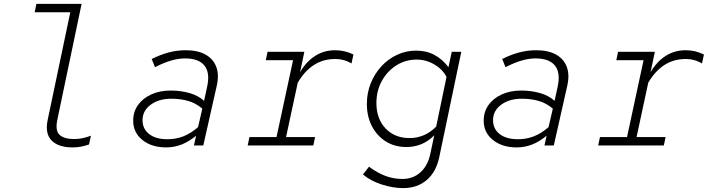

<svg xmlns="http://www.w3.org/2000/svg" viewBox="-20 -747 3640 986"><path d="M353 10Q280 10 245 -25.5Q210 -61 225 -132L341 -684H158L167 -727H399L274 -130Q263 -75 286.5 -54Q310 -33 361 -33Q382 -33 402 -37Q422 -41 447 -50L437 -5Q417 2 396.5 6Q376 10 353 10Z M833 10Q759 10 711.5 -28Q664 -66 664 -127Q664 -173 688.5 -207.5Q713 -242 756.5 -262Q800 -282 857 -282Q908 -282 953.5 -269Q999 -256 1028 -229L1043 -298Q1060 -372 1030.5 -409.5Q1001 -447 930 -447Q896 -447 858.5 -436Q821 -425 776 -402L759 -444Q803 -466 845.5 -477.5Q888 -489 934 -489Q995 -489 1035 -467Q1075 -445 1090.5 -404Q1106 -363 1093 -306L1024 0H976L987 -50Q951 -20 913 -5Q875 10 833 10ZM712 -130Q712 -85 746 -58.5Q780 -32 840 -32Q884 -32 922 -47Q960 -62 997 -94L1019 -189Q985 -218 945.5 -229Q906 -240 860 -240Q795 -240 753.5 -209Q712 -178 712 -130Z M1252 0 1261 -43H1400L1485 -438H1345L1354 -481H1543L1521 -376Q1551 -429 1597 -459Q1643 -489 1701 -489Q1726 -489 1749.5 -483.5Q1773 -478 1795 -467L1785 -421Q1772 -429 1758.5 -434Q1745 -439 1731 -441.5Q1717 -444 1701 -444Q1639 -444 1591 -412.5Q1543 -381 1509 -322L1449 -43H1598L1589 0Z M2050 219Q1998 219 1940.5 200.5Q1883 182 1844 149L1875 109Q1918 141 1959.5 156.5Q2001 172 2047 172Q2101 172 2138.5 138.5Q2176 105 2189 47L2210 -52Q2179 -21 2143.5 -6.5Q2108 8 2067 8Q2007 8 1961.5 -20.5Q1916 -49 1890 -99Q1864 -149 1864 -213Q1864 -270 1884 -319.5Q1904 -369 1938.5 -406.5Q1973 -444 2019 -465.5Q2065 -487 2117 -487Q2170 -487 2211 -465Q2252 -443 2283 -402L2300 -481H2349L2236 59Q2220 136 2171.5 177.5Q2123 219 2050 219ZM2083 -38Q2162 -38 2220 -97L2273 -352Q2253 -391 2210.5 -416Q2168 -441 2120 -441Q2062 -441 2015 -411Q1968 -381 1940.5 -330.5Q1913 -280 1913 -218Q1913 -137 1960 -87.5Q2007 -38 2083 -38Z M2633 10Q2559 10 2511.5 -28Q2464 -66 2464 -127Q2464 -173 2488.5 -207.5Q2513 -242 2556.5 -262Q2600 -282 2657 -282Q2708 -282 2753.5 -269Q2799 -256 2828 -229L2843 -298Q2860 -372 2830.5 -409.5Q2801 -447 2730 -447Q2696 -447 2658.5 -436Q2621 -425 2576 -402L2559 -444Q2603 -466 2645.5 -477.5Q2688 -489 2734 -489Q2795 -489 2835 -467Q2875 -445 2890.5 -404Q2906 -363 2893 -306L2824 0H2776L2787 -50Q2751 -20 2713 -5Q2675 10 2633 10ZM2512 -130Q2512 -85 2546 -58.5Q2580 -32 2640 -32Q2684 -32 2722 -47Q2760 -62 2797 -94L2819 -189Q2785 -218 2745.5 -229Q2706 -240 2660 -240Q2595 -240 2553.5 -209Q2512 -178 2512 -130Z M3052 0 3061 -43H3200L3285 -438H3145L3154 -481H3343L3321 -376Q3351 -429 3397 -459Q3443 -489 3501 -489Q3526 -489 3549.5 -483.5Q3573 -478 3595 -467L3585 -421Q3572 -429 3558.5 -434Q3545 -439 3531 -441.5Q3517 -444 3501 -444Q3439 -444 3391 -412.5Q3343 -381 3309 -322L3249 -43H3398L3389 0Z"/></svg>

Font: Red Hat Mono
Style: Italic
Weight: 300
Italic angle: -12°
Monospace: yes
Designer: Pentagram, MCKL
Foundry: Pentagram, MCKL
Version: Version 1.023